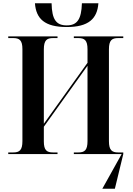

<svg xmlns="http://www.w3.org/2000/svg" viewBox="-20 -935 808 1165"><path d="M385 -771C517 -771 570 -821 577 -915H477C474 -816 447 -781 385 -781C322 -781 295 -815 293 -915H192C199 -821 251 -771 385 -771ZM30 0H329V-10H302C264 -10 246 -23 246 -77V-166L511 -536V-79C511 -23 493 -10 455 -10H428V0H718L601 210H677L728 0V-10H697C660 -10 641 -23 641 -78V-636C641 -691 659 -704 697 -704H728V-714H428V-704H455C493 -704 511 -691 511 -636V-554L246 -184V-635C246 -691 264 -704 302 -704H329V-714H30V-704H60C98 -704 116 -691 116 -637V-79C116 -23 98 -10 60 -10H30Z"/></svg>

Font: Noto Serif Display SemiCondensed SemiBold
Style: Regular
Weight: 600
Width: 4
Designer: Monotype Design Team
Foundry: Monotype Imaging Inc.
Version: Version 2.009